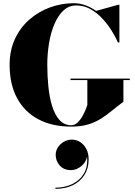

<svg xmlns="http://www.w3.org/2000/svg" viewBox="-20 -780 840 1198"><path d="M327.5 186.3Q327.5 161.1 341.5 139.3Q355.5 117.5 378.7 104.3Q401.9 91.1 429.1 91.1Q456.7 91.1 480.5 106.5Q504.3 121.9 518.7 149.5Q533.1 177.1 533.1 214.3Q533.1 269.9 507.1 311.3Q481.1 352.7 434.5 375.5Q387.9 398.3 325.9 398.3V391.1Q383.5 391.1 430.5 368.7Q477.5 346.3 503.3 303.1Q529.1 259.9 523.1 196.3Q519.5 220.3 504.1 239.5Q488.7 258.7 466.9 270.1Q445.1 281.5 421.9 281.5Q378.3 281.5 352.9 252.7Q327.5 223.9 327.5 186.3ZM420 -289.5H790V-280.5H750V-145Q712.5 -117.5 679.5 -90.2Q646.5 -63 611 -40.2Q575.5 -17.5 530.8 -3.8Q486 10 425 10Q306 10 219.8 -35.5Q133.5 -81 86.8 -167.2Q40 -253.5 40 -375Q40 -466 73.5 -537.5Q107 -609 164 -658.5Q221 -708 292.5 -734Q364 -760 440 -760Q477 -760 512.5 -747.2Q548 -734.5 579.5 -712L717 -750H725V-515H716Q701 -549.5 676.2 -589.2Q651.5 -629 618.2 -664.8Q585 -700.5 544.2 -723.2Q503.5 -746 456 -746Q409.5 -746 375.5 -714Q341.5 -682 319 -628.5Q296.5 -575 285.8 -509.2Q275 -443.5 275 -375Q275 -307 281.8 -240Q288.5 -173 305.2 -118.5Q322 -64 351.2 -31.2Q380.5 1.5 425 1.5Q447 1.5 466 -17.2Q485 -36 500 -65Q515 -94 525 -125V-280.5H420Z"/></svg>

Font: Bodoni* 24pt Fatface
Style: Regular
Weight: 900
Version: Version 2.3